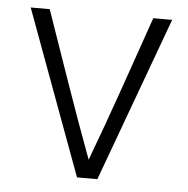

<svg xmlns="http://www.w3.org/2000/svg" viewBox="-44 -571 601 614"><g transform="rotate(5 257.0 -264.0)"><path d="M225.1 0 30.3 -528.3H91.3Q132.3 -410.6 173.3 -292.7Q214.4 -174.8 257.3 -59.6Q300.8 -175.3 341.8 -293Q382.8 -410.6 423.8 -528.3H484.4L290.5 0Z"/></g></svg>

Font: Comme ExtraLight
Style: Regular
Weight: 250
Version: Version 1.000;gftools[0.9.27]